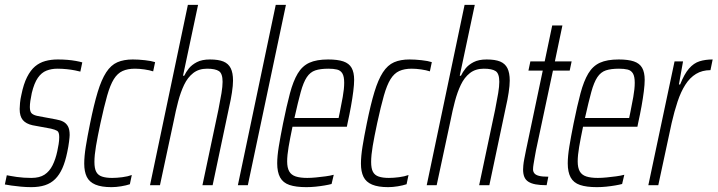

<svg xmlns="http://www.w3.org/2000/svg" viewBox="-30 -763 2956 791"><path d="M99 8Q78 8 56.5 6Q35 4 17.5 1.5Q0 -1 -10 -3L-2 -41Q4 -40 14.5 -38Q25 -36 39 -34Q53 -32 68.5 -31Q84 -30 99 -30Q133 -30 153.5 -43.5Q174 -57 186.5 -82Q199 -107 206 -140Q209 -154 211.5 -169Q214 -184 214 -198Q214 -219 205.5 -224Q197 -229 180 -233L104 -247Q77 -253 64 -268.5Q51 -284 51 -314Q51 -323 52.5 -339Q54 -355 58 -372Q67 -417 81.5 -445.5Q96 -474 114.5 -489.5Q133 -505 156.5 -511.5Q180 -518 208 -518Q228 -518 247 -516.5Q266 -515 282.5 -512Q299 -509 309 -506L301 -468Q294 -470 279 -473Q264 -476 245 -478Q226 -480 206 -480Q182 -480 161.5 -472Q141 -464 126 -442.5Q111 -421 101 -380Q97 -361 95 -347Q93 -333 93 -322Q93 -302 101.5 -295Q110 -288 126 -285L201 -271Q219 -268 231 -261.5Q243 -255 250 -242.5Q257 -230 257 -207Q257 -200 254.5 -179.5Q252 -159 247 -136Q239 -97 227 -70Q215 -43 197.5 -25.5Q180 -8 155.5 0Q131 8 99 8Z M429 8Q388 8 363 -2.5Q338 -13 327.5 -34.5Q317 -56 317 -89Q317 -119 323.5 -159.5Q330 -200 341 -254Q357 -333 372.5 -384Q388 -435 407.5 -465Q427 -495 453.5 -506.5Q480 -518 517 -518Q540 -518 567 -515Q594 -512 609 -507L601 -469Q586 -474 565 -477Q544 -480 526 -480Q496 -480 475 -470.5Q454 -461 439 -437Q424 -413 411.5 -369Q399 -325 384 -256Q372 -200 365.5 -161.5Q359 -123 359 -96Q359 -69 366.5 -55Q374 -41 390.5 -35.5Q407 -30 432 -30Q451 -30 474 -33Q497 -36 513 -42L505 -4Q490 1 469 4.5Q448 8 429 8Z M588 0 744 -743H786L724 -451H729Q736 -466 748 -481Q760 -496 781 -507Q802 -518 835 -518Q870 -518 890.5 -509.5Q911 -501 920.5 -482Q930 -463 930 -431Q930 -411 925.5 -381.5Q921 -352 914 -322L846 0H804L870 -312Q878 -352 882.5 -379.5Q887 -407 887 -426Q887 -460 872 -470Q857 -480 823 -480Q789 -480 766 -462Q743 -444 728.5 -413.5Q714 -383 704 -345Q694 -307 686 -266L629 0Z M950 0 1106 -743H1148L991 0Z M1232 8Q1189 8 1162.5 -1Q1136 -10 1124 -32Q1112 -54 1112 -90Q1112 -119 1118.5 -159Q1125 -199 1136 -254Q1151 -328 1164.5 -378.5Q1178 -429 1196.5 -460Q1215 -491 1244.5 -504.5Q1274 -518 1322 -518Q1361 -518 1384.5 -510Q1408 -502 1418.5 -483.5Q1429 -465 1429 -434Q1429 -415 1425.5 -387Q1422 -359 1416 -325.5Q1410 -292 1402 -256L1399 -241H1175Q1165 -193 1159 -158Q1153 -123 1153 -98Q1153 -72 1161.5 -57Q1170 -42 1188.5 -36Q1207 -30 1236 -30Q1252 -30 1272 -32Q1292 -34 1311 -36.5Q1330 -39 1345 -43L1336 -5Q1325 -2 1307.5 1Q1290 4 1270.5 6Q1251 8 1232 8ZM1183 -277H1365L1370 -301Q1376 -330 1382 -363.5Q1388 -397 1388 -422Q1388 -448 1380.5 -460.5Q1373 -473 1358.5 -476.5Q1344 -480 1323 -480Q1290 -480 1269 -473Q1248 -466 1234 -445Q1220 -424 1209 -384Q1198 -344 1183 -277Z M1569 8Q1528 8 1503 -2.5Q1478 -13 1467.5 -34.5Q1457 -56 1457 -89Q1457 -119 1463.5 -159.5Q1470 -200 1481 -254Q1497 -333 1512.5 -384Q1528 -435 1547.5 -465Q1567 -495 1593.5 -506.5Q1620 -518 1657 -518Q1680 -518 1707 -515Q1734 -512 1749 -507L1741 -469Q1726 -474 1705 -477Q1684 -480 1666 -480Q1636 -480 1615 -470.5Q1594 -461 1579 -437Q1564 -413 1551.5 -369Q1539 -325 1524 -256Q1512 -200 1505.5 -161.5Q1499 -123 1499 -96Q1499 -69 1506.5 -55Q1514 -41 1530.5 -35.5Q1547 -30 1572 -30Q1591 -30 1614 -33Q1637 -36 1653 -42L1645 -4Q1630 1 1609 4.5Q1588 8 1569 8Z M1728 0 1884 -743H1926L1864 -451H1869Q1876 -466 1888 -481Q1900 -496 1921 -507Q1942 -518 1975 -518Q2010 -518 2030.5 -509.5Q2051 -501 2060.5 -482Q2070 -463 2070 -431Q2070 -411 2065.5 -381.5Q2061 -352 2054 -322L1986 0H1944L2010 -312Q2018 -352 2022.5 -379.5Q2027 -407 2027 -426Q2027 -460 2012 -470Q1997 -480 1963 -480Q1929 -480 1906 -462Q1883 -444 1868.5 -413.5Q1854 -383 1844 -345Q1834 -307 1826 -266L1769 0Z M2222 0Q2195 0 2176.5 -3.5Q2158 -7 2146.5 -14.5Q2135 -22 2130 -34.5Q2125 -47 2125 -65Q2125 -71 2126 -82Q2127 -93 2130 -108.5Q2133 -124 2137 -144L2206 -472H2147L2155 -510H2214L2245 -658H2287L2256 -510H2325L2317 -472H2248L2178 -143Q2175 -127 2172.5 -112.5Q2170 -98 2168 -86Q2166 -74 2166 -65Q2166 -56 2171.5 -49Q2177 -42 2190.5 -38.5Q2204 -35 2229 -35Z M2429 8Q2386 8 2359.5 -1Q2333 -10 2321 -32Q2309 -54 2309 -90Q2309 -119 2315.5 -159Q2322 -199 2333 -254Q2348 -328 2361.5 -378.5Q2375 -429 2393.5 -460Q2412 -491 2441.5 -504.5Q2471 -518 2519 -518Q2558 -518 2581.5 -510Q2605 -502 2615.5 -483.5Q2626 -465 2626 -434Q2626 -415 2622.5 -387Q2619 -359 2613 -325.5Q2607 -292 2599 -256L2596 -241H2372Q2362 -193 2356 -158Q2350 -123 2350 -98Q2350 -72 2358.5 -57Q2367 -42 2385.5 -36Q2404 -30 2433 -30Q2449 -30 2469 -32Q2489 -34 2508 -36.5Q2527 -39 2542 -43L2533 -5Q2522 -2 2504.5 1Q2487 4 2467.5 6Q2448 8 2429 8ZM2380 -277H2562L2567 -301Q2573 -330 2579 -363.5Q2585 -397 2585 -422Q2585 -448 2577.5 -460.5Q2570 -473 2555.5 -476.5Q2541 -480 2520 -480Q2487 -480 2466 -473Q2445 -466 2431 -445Q2417 -424 2406 -384Q2395 -344 2380 -277Z M2641 0 2749 -510H2784L2767 -415H2772Q2789 -458 2808.5 -480.5Q2828 -503 2852 -510.5Q2876 -518 2906 -518L2897 -474Q2863 -474 2837.5 -458.5Q2812 -443 2793.5 -414Q2775 -385 2761.5 -344.5Q2748 -304 2737 -256L2682 0Z"/></svg>

Font: Saira ExtraCondensed ExtraLight
Style: Italic
Weight: 250
Width: 2
Italic angle: -12°
Designer: Hector Gatti with collaboration of the Omnibus-Type team
Foundry: Omnibus-Type
Version: Version 1.101